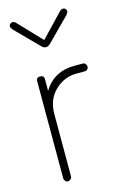

<svg xmlns="http://www.w3.org/2000/svg" viewBox="-114 -783 536 835"><g transform="rotate(-15 154.0 -365.5)"><path d="M279 -443H242Q186 -443 144.5 -403Q103 -363 103 -298V-18Q103 -11 97.5 -5.5Q92 0 85 0Q78 0 73 -5.5Q68 -11 68 -18V-455Q68 -472 85 -472Q103 -472 103 -455V-402Q148 -478 242 -478H279Q286 -478 291 -472.5Q296 -467 296 -460Q296 -453 291 -448Q286 -443 279 -443ZM265 -700 165 -599Q154 -588 144 -588Q132 -588 123 -599L23 -700Q15 -710 15 -716Q15 -722 19.5 -726.5Q24 -731 30 -731Q39 -731 46 -723L144 -620L242 -723Q249 -731 258 -731Q264 -731 268.5 -726.5Q273 -722 273 -716Q273 -710 265 -700Z"/></g></svg>

Font: Dosis
Style: ExtraLight
Weight: 250
Designer: Edgar Tolentino, Pablo Impallari, Igino Marini
Foundry: Edgar Tolentino, Pablo Impallari, Igino Marini
Version: Version 1.007